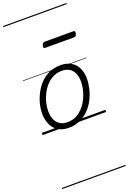

<svg xmlns="http://www.w3.org/2000/svg" viewBox="-266 -1091 1121 1672"><g transform="rotate(-20 294.5 -255.0)"><path d="M238 19Q181 19 141 -5.5Q101 -30 80.5 -74.5Q60 -119 60 -177Q60 -232 79 -291.5Q98 -351 134.5 -403Q171 -455 226 -487Q281 -519 354 -519Q410 -519 450 -495.5Q490 -472 510.5 -429.5Q531 -387 531 -330Q531 -288 520 -240Q509 -192 486 -146Q463 -100 427.5 -63Q392 -26 344.5 -3.5Q297 19 238 19ZM243 -31Q300 -31 343 -59.5Q386 -88 415 -132.5Q444 -177 459 -228Q474 -279 474 -324Q474 -369 459.5 -401.5Q445 -434 417 -451.5Q389 -469 348 -469Q293 -469 249.5 -441.5Q206 -414 176.5 -369.5Q147 -325 132 -275Q117 -225 117 -180Q117 -135 131.5 -101Q146 -67 174.5 -49Q203 -31 243 -31ZM283 -706Q270 -706 267.5 -712.5Q265 -719 268 -731Q271 -744 277.5 -751Q284 -758 295 -758H560Q572 -758 574.5 -751Q577 -744 574 -731Q571 -718 564.5 -712Q558 -706 547 -706ZM0 490H589V500H0ZM0 -20H589V0H0ZM0 -505H589V-500H0ZM0 -1010H589V-1000H0Z"/></g></svg>

Font: Playwrite AU NSW Guides
Style: Regular
Weight: 400
Designer: Veronika Burian, José Scaglione
Foundry: TypeTogether
Version: Version 1.003